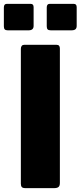

<svg xmlns="http://www.w3.org/2000/svg" viewBox="-47 -974 417 994"><path d="M246 -742Q263 -742 263 -723V-27Q263 -12 256 -6Q249 0 233 0H85Q71 0 66 -5.5Q61 -11 61 -23V-721Q61 -731 65.5 -736.5Q70 -742 78 -742ZM127 -840Q127 -817 101 -817H-7Q-18 -817 -22.5 -822Q-27 -827 -27 -838V-935Q-27 -954 -12 -954H112Q127 -954 127 -937ZM350 -840Q350 -828 343.5 -822.5Q337 -817 323 -817H216Q204 -817 199.5 -822Q195 -827 195 -838V-935Q195 -954 210 -954H335Q350 -954 350 -937Z"/></svg>

Font: Libre Franklin ExtraBold
Style: Regular
Weight: 800
Designer: Pablo Impallari, Rodrigo Fuenzalida
Foundry: Impallari Type
Version: Version 1.002; ttfautohint (v1.5)